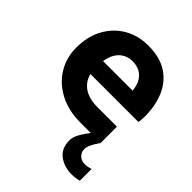

<svg xmlns="http://www.w3.org/2000/svg" viewBox="-208 -641 977 977"><g transform="rotate(45 281.0 -152.0)"><path d="M475 218Q421 218 382.5 189.5Q344 161 344 103Q344 80 358.5 53.5Q373 27 393.5 1.5Q414 -24 434 -45Q454 -66 466 -77V-38V0Q457 13 448.5 27.5Q440 42 434.5 55Q429 68 429 80Q429 104 445 119Q461 134 484 134Q495 134 506 132Q517 130 527 126V211Q517 214 501.5 216Q486 218 475 218ZM322 0Q235 0 170.5 -33.5Q106 -67 70.5 -125Q35 -183 35 -255Q35 -336 68 -396Q101 -456 158 -489Q215 -522 287 -522Q373 -522 426.5 -486Q480 -450 505 -389.5Q530 -329 530 -255Q530 -245 529 -231.5Q528 -218 526 -211H181Q189 -180 208.5 -159Q228 -138 257.5 -127.5Q287 -117 324 -117H466V0ZM180 -303H393Q391 -322 386 -338.5Q381 -355 372 -368Q363 -381 351 -390Q339 -399 323 -404Q307 -409 288 -409Q263 -409 243.5 -400Q224 -391 211 -376Q198 -361 190.5 -342Q183 -323 180 -303Z"/></g></svg>

Font: MuseoModerno Thin SemiBold
Style: Regular
Weight: 600
Version: Version 1.003